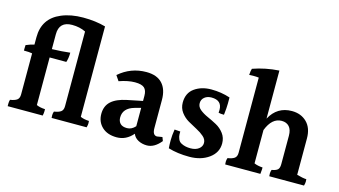

<svg xmlns="http://www.w3.org/2000/svg" viewBox="-83 -1057 2317 1313"><g transform="rotate(15 1076.0 -400.0)"><path d="M588 -93Q589 -88 589 -76.5Q589 -65 584 -47H336Q335 -54 335 -66.5Q335 -79 340 -93Q373 -98 388.5 -109.5Q404 -121 404 -148V-677Q362 -698 308 -698Q216 -698 216 -607V-502Q287 -504 344 -511Q344 -472 334 -443H216V-106Q239 -95 277 -93Q277 -88 277 -76.5Q277 -65 273 -47H25Q25 -54 25 -66.5Q25 -79 29 -93Q62 -98 77.5 -109.5Q93 -121 93 -148V-439Q73 -443 34 -443Q34 -449 34 -458Q34 -467 35 -482Q68 -496 93 -501V-553Q93 -687 215 -738Q281 -766 368.5 -766Q456 -766 527 -746V-106Q550 -95 588 -93Z M788 -172Q788 -145 803.5 -129Q819 -113 851.5 -113Q884 -113 910 -142V-272L866 -260Q788 -238 788 -172ZM1013 -34Q979 -34 951.5 -48.5Q924 -63 914 -90Q866 -34 799.5 -34Q733 -34 695 -70Q657 -106 657 -162Q657 -218 693 -251Q729 -284 802 -299L910 -321V-357Q910 -395 891.5 -412.5Q873 -430 824.5 -430Q776 -430 713 -408L688 -445Q772 -518 882 -518Q957 -518 995 -477Q1033 -436 1033 -361V-162Q1033 -111 1065 -111Q1070 -111 1102 -117L1112 -91Q1066 -34 1013 -34Z M1175 -381Q1175 -449 1223.5 -483.5Q1272 -518 1342 -518Q1412 -518 1475 -497Q1475 -485 1475 -454.5Q1475 -424 1469 -373Q1443 -373 1430 -377Q1431 -388 1431 -397Q1431 -465 1357 -465Q1327 -465 1307.5 -449Q1288 -433 1288 -407Q1288 -381 1310.5 -362.5Q1333 -344 1365.5 -329.5Q1398 -315 1430.5 -297.5Q1463 -280 1485.5 -250Q1508 -220 1508 -180Q1508 -115 1452 -74.5Q1396 -34 1313 -34Q1230 -34 1164 -54Q1162 -77 1162 -110.5Q1162 -144 1169 -188Q1171 -188 1210 -185Q1210 -179 1210 -164.5Q1210 -150 1217.5 -132Q1225 -114 1242 -106Q1269 -92 1306 -92Q1343 -92 1365 -109Q1387 -126 1387 -151Q1387 -176 1365 -195.5Q1343 -215 1312 -231Q1281 -247 1250 -265Q1219 -283 1197 -312.5Q1175 -342 1175 -381Z M2059 -363V-106Q2102 -94 2127 -93Q2128 -88 2128 -76.5Q2128 -65 2123 -47H1877Q1876 -54 1876 -66.5Q1876 -79 1881 -93Q1911 -98 1923 -109Q1935 -120 1935 -148V-349Q1935 -392 1915.5 -413.5Q1896 -435 1862 -435Q1793 -435 1757 -342V-106Q1782 -95 1817 -93Q1817 -89 1817 -79Q1817 -69 1814 -47H1565Q1564 -54 1564 -66.5Q1564 -79 1569 -93Q1602 -98 1617.5 -109.5Q1633 -121 1633 -148V-680Q1617 -682 1599.5 -682Q1582 -682 1565 -681Q1567 -712 1572 -726Q1660 -757 1757 -763V-423Q1808 -518 1912 -518Q1977 -518 2018 -477.5Q2059 -437 2059 -363Z"/></g></svg>

Font: Halant Semibold
Style: Regular
Weight: 600
Version: Version 1.100;PS 1.0;hotconv 1.0.78;makeotf.lib2.5.61930; tt